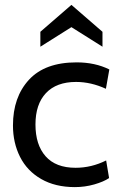

<svg xmlns="http://www.w3.org/2000/svg" viewBox="-20 -755 494 785"><path d="M33 -242Q33 -358 98.5 -429Q164 -500 293 -500Q369 -500 427 -471L413 -392Q352 -420 291 -420Q211 -420 168 -374.5Q125 -329 125 -246Q125 -163 166.5 -116Q208 -69 289 -69Q354 -69 414 -99L426 -27Q404 -12 365.5 -1Q327 10 286 10Q206 10 148.5 -23Q91 -56 62 -113.5Q33 -171 33 -242ZM145 -625 272 -735 399 -625V-564L272 -644L145 -564Z"/></svg>

Font: Cabin
Style: Regular
Weight: 400
Designer: Pablo Impallari
Foundry: Pablo Impallari. http://www.impallari.com Igino Marini. http://www.ikern.com
Version: Version 2.200